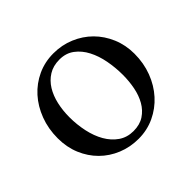

<svg xmlns="http://www.w3.org/2000/svg" viewBox="-131 -673 846 846"><g transform="rotate(-45 292.5 -250.0)"><path d="M292 -478Q252.4 -478 224.4 -460.4Q196.3 -442.9 178.2 -413.6Q160.2 -384.3 151.6 -346.2Q143.1 -308.1 143.1 -267.1Q143.1 -220.7 152.6 -176.8Q162.1 -132.8 181.6 -98.9Q201.2 -64.9 230.7 -44.4Q260.3 -23.9 299.8 -23.9Q339.4 -23.9 366.5 -41.7Q393.6 -59.6 410.4 -88.9Q427.2 -118.2 434.6 -155.8Q441.9 -193.4 441.9 -232.9Q441.9 -277.8 433.6 -321.8Q425.3 -365.7 407.2 -400.4Q389.2 -435.1 360.6 -456.5Q332 -478 292 -478ZM292 -516.1Q344.7 -516.1 390.6 -496.8Q436.5 -477.5 470.5 -443.6Q504.4 -409.7 524.2 -363Q543.9 -316.4 543.9 -262.2Q543.9 -204.1 524.7 -153.3Q505.4 -102.5 471.4 -64.9Q437.5 -27.3 391.4 -5.6Q345.2 16.1 292 16.1Q239.3 16.1 193.6 -2.7Q147.9 -21.5 114 -55.2Q80.1 -88.9 60.5 -135.5Q41 -182.1 41 -237.8Q41 -296.9 60.3 -347.9Q79.6 -398.9 113.3 -436.3Q147 -473.6 192.9 -494.9Q238.8 -516.1 292 -516.1Z"/></g></svg>

Font: Parastoo FD
Style: FD
Weight: 400
Foundry: Saber Rastikerdar (saber.rastikerdar@gmail.com)
Version: Version 2.0.1